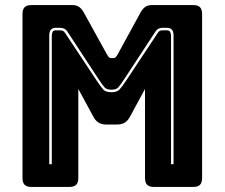

<svg xmlns="http://www.w3.org/2000/svg" viewBox="-20 -740 889 760"><path d="M421 -385Q403 -385 395 -393Q387 -401 370 -427L248 -613Q242 -623 234 -626.5Q226 -630 218 -630H201Q188 -630 181.5 -622.5Q175 -615 175 -599V-90H185V-599Q185 -607 188 -613.5Q191 -620 201 -620H216Q223 -620 228.5 -618Q234 -616 240 -606L362 -422Q380 -395 389.5 -385Q399 -375 421 -375Q443 -375 452.5 -385Q462 -395 480 -422L602 -606Q608 -616 613 -618Q618 -620 625 -620H640Q650 -620 653.5 -613.5Q657 -607 657 -599V-90H667V-599Q667 -615 660.5 -622.5Q654 -630 640 -630H623Q615 -630 607.5 -626.5Q600 -623 594 -613L472 -427Q455 -401 447 -393Q439 -385 421 -385ZM254 0H105Q86 0 77.5 -8.5Q69 -17 69 -36V-684Q69 -703 77.5 -711.5Q86 -720 105 -720H266Q282 -720 292.5 -713Q303 -706 312 -690L402 -527Q407 -518 410.5 -514Q414 -510 420 -510H429Q435 -510 438.5 -514Q442 -518 447 -527L536 -690Q545 -706 555.5 -713Q566 -720 582 -720H744Q763 -720 771.5 -711.5Q780 -703 780 -684V-36Q780 -17 771.5 -8.5Q763 0 744 0H590Q571 0 562.5 -8.5Q554 -17 554 -36V-388L495 -279Q486 -262 473.5 -254.5Q461 -247 442 -247H402Q383 -247 370.5 -254.5Q358 -262 349 -279L290 -388V-36Q290 -17 281.5 -8.5Q273 0 254 0Z"/></svg>

Font: Bungee Inline
Style: Regular
Weight: 400
Version: Version 1.000;PS 1.0;hotconv 1.0.72;makeotf.lib2.5.5900